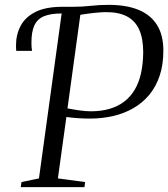

<svg xmlns="http://www.w3.org/2000/svg" viewBox="-20 -771 693 791"><path d="M65.5 0 68.5 -21 140.5 -36 234 -715.5 224.5 -728 237.5 -743H279Q319.5 -743 354.2 -747Q389 -751 428 -751Q500.5 -751 550.5 -730.5Q600.5 -710 626.8 -668.2Q653 -626.5 653 -562.5Q653 -504.5 637.8 -459Q622.5 -413.5 594.8 -380.2Q567 -347 529.2 -325.2Q491.5 -303.5 446.2 -293Q401 -282.5 351 -282.5Q325 -282.5 300 -284.2Q275 -286 253.5 -289L218.5 -36L330.5 -21L328 0ZM354 -312.5Q397.5 -312.5 432 -322.8Q466.5 -333 492.2 -352.8Q518 -372.5 535.2 -401.8Q552.5 -431 561 -469.5Q569.5 -508 570 -555Q570 -612 553.5 -648.8Q537 -685.5 502.8 -703.5Q468.5 -721.5 415 -721Q397.5 -721 367.5 -717.8Q337.5 -714.5 311 -710L258 -324.5Q281 -320 307.2 -316.2Q333.5 -312.5 354 -312.5ZM47 -561.5Q46.5 -566 46.2 -571.8Q46 -577.5 46 -585Q46 -628 64.8 -664Q83.5 -700 125.5 -721.5Q167.5 -743 237.5 -743L233.5 -715.5Q189 -715.5 161.5 -704.2Q134 -693 121.8 -666.8Q109.5 -640.5 109.5 -595Q109.5 -585 110 -577.5Q110.5 -570 112 -561.5Z"/></svg>

Font: Merriweather 120pt Light
Style: Italic
Weight: 300
Italic angle: -7.8°
Version: Version 2.101